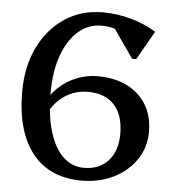

<svg xmlns="http://www.w3.org/2000/svg" viewBox="-52 -754 741 818"><g transform="rotate(5 318.5 -345.0)"><path d="M326 16Q190 16 116 -76.5Q42 -169 42 -341Q42 -448 82.5 -530.5Q123 -613 193.5 -659.5Q264 -706 355 -706Q416 -706 474.5 -690Q533 -674 584 -643L514 -520H496L395 -665L481 -670L502 -586Q437 -649 355 -649Q298 -649 254.5 -610.5Q211 -572 187 -504Q163 -436 163 -345Q163 -250 183.5 -181Q204 -112 242 -75.5Q280 -39 332 -39Q398 -39 436 -81.5Q474 -124 474 -196Q474 -277 434.5 -320Q395 -363 322 -363Q266 -363 221.5 -333Q177 -303 149 -245L137 -292Q156 -334 189.5 -366Q223 -398 266.5 -415.5Q310 -433 356 -433Q429 -433 482.5 -406.5Q536 -380 565.5 -331.5Q595 -283 595 -216Q595 -150 560 -97.5Q525 -45 464 -14.5Q403 16 326 16Z"/></g></svg>

Font: Platypi Light
Style: Regular
Weight: 400
Version: Version 1.200